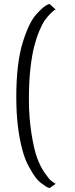

<svg xmlns="http://www.w3.org/2000/svg" viewBox="-20 -770 386 990"><path d="M244 162Q254 170 267 178L235 200Q226 196 222 194.5Q218 193 197.5 178Q177 163 163 144.5Q149 126 128.5 88.5Q108 51 96 5Q64 -111 64 -270Q64 -445 98 -554Q130 -656 168 -697Q207 -740 226 -746L235 -750L267 -721Q258 -718 242 -702Q226 -686 212.5 -667.5Q199 -649 183.5 -612.5Q168 -576 156.5 -531.5Q145 -487 137 -418.5Q129 -350 129 -258Q129 -166 142 -83Q155 0 171.5 44.5Q188 89 210.5 121.5Q233 154 244 162Z"/></svg>

Font: Antic Slab
Style: Regular
Weight: 400
Designer: Santiago Orozco
Foundry: Santiago Orozco
Version: Version 001.002